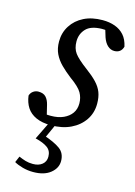

<svg xmlns="http://www.w3.org/2000/svg" viewBox="-112 -553 595 845"><g transform="rotate(15 185.5 -130.5)"><path d="M147 13Q107 13 79.5 0.5Q52 -12 37.5 -34.5Q23 -57 19 -88Q23 -101 33.5 -108.5Q44 -116 57 -116Q80 -116 91.5 -103.5Q103 -91 108 -70L124 -4L82 -34Q99 -30 110 -28.5Q121 -27 136 -27Q170 -27 194 -38Q218 -49 231 -67.5Q244 -86 244 -112Q244 -138 231.5 -160Q219 -182 177 -212Q151 -232 130.5 -252.5Q110 -273 98.5 -297Q87 -321 87 -353Q87 -393 107.5 -425Q128 -457 164 -475Q200 -493 249 -493Q280 -493 305 -484Q330 -475 347 -456Q364 -437 371 -405Q367 -390 357 -382.5Q347 -375 332 -375Q315 -375 301.5 -387.5Q288 -400 280 -423L263 -479L297 -450Q288 -452 278 -453.5Q268 -455 255 -455Q205 -454 183 -430.5Q161 -407 161 -373Q161 -341 176.5 -320Q192 -299 235 -267Q265 -245 284 -225Q303 -205 311.5 -183Q320 -161 320 -131Q320 -89 298 -56.5Q276 -24 237.5 -5.5Q199 13 147 13ZM98 86 140 0H170L131 86L128 63Q180 80 206 99Q232 118 232 154Q232 186 203.5 209Q175 232 125 232Q100 232 76.5 225.5Q53 219 38 210L50 182Q66 189 81 193.5Q96 198 115 198Q141 198 157 185Q173 172 173 150Q173 123 154 109Q135 95 98 86Z"/></g></svg>

Font: Source Serif 4 18pt
Style: Italic
Weight: 400
Italic angle: -12°
Designer: Frank Grießhammer
Foundry: Adobe Systems Incorporated
Version: Version 4.004;hotconv 1.0.116;makeotfexe 2.5.65601